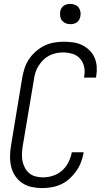

<svg xmlns="http://www.w3.org/2000/svg" viewBox="-20 -957 540 985"><path d="M196 8Q168 8 141.5 2Q115 -4 93.5 -18.5Q72 -33 57.5 -55Q43 -77 37 -103Q31 -129 31.5 -157Q32 -185 37 -213L94 -558Q98 -582 106 -606.5Q114 -631 128.5 -653Q143 -675 163.5 -693Q184 -711 207.5 -722.5Q231 -734 256.5 -738.5Q282 -743 307 -743Q332 -743 356 -739.5Q380 -736 400.5 -726Q421 -716 438 -700Q455 -684 464.5 -662.5Q474 -641 476 -617Q478 -593 474 -568L472 -559H411L412 -566Q417 -591 411.5 -615Q406 -639 390.5 -656.5Q375 -674 351.5 -681Q328 -688 303 -688Q285 -688 266.5 -684Q248 -680 231 -671Q214 -662 200.5 -648Q187 -634 177 -618Q167 -602 161.5 -584Q156 -566 154 -549L96 -204Q93 -184 92.5 -165Q92 -146 96 -128Q100 -110 109 -94Q118 -78 132 -67Q146 -56 164 -51.5Q182 -47 201 -47Q226 -47 252 -55.5Q278 -64 298.5 -82Q319 -100 331 -124.5Q343 -149 348 -174V-176H409V-174Q405 -150 396 -126Q387 -102 372 -80.5Q357 -59 337.5 -41Q318 -23 294.5 -12Q271 -1 246 3.5Q221 8 196 8ZM341 -833Q328 -833 317 -837.5Q306 -842 298.5 -851Q291 -860 289 -872.5Q287 -885 289 -898Q290 -906 295 -914.5Q300 -923 307.5 -928Q315 -933 323.5 -935Q332 -937 340 -937Q353 -937 364.5 -932.5Q376 -928 383 -919Q390 -910 392.5 -897.5Q395 -885 392 -872Q391 -864 386 -855.5Q381 -847 374 -842Q367 -837 358 -835Q349 -833 341 -833Z"/></svg>

Font: Iosevka Term Curly Lt Obl
Style: Regular
Weight: 300
Italic angle: -9°
Designer: Belleve Invis
Foundry: Belleve Invis
Version: Version 32.3.0